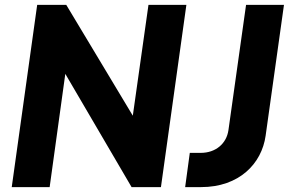

<svg xmlns="http://www.w3.org/2000/svg" viewBox="-20 -765 1181 785"><path d="M28 0H183L247 -463L518 0H638L742 -745H587L523 -292L251 -745H132ZM737 0H802C958 0 1050 -96 1066 -210L1141 -745H986L914 -233C906 -177 861 -140 801 -140H756Z"/></svg>

Font: Mluvka ExtraBold
Style: Italic
Weight: 800
Italic angle: -8°
Designer: Modified by Jiří Krblich, Original typeface by Gumpita Rahayu
Foundry: Gumpita Rahayu & Jiří Krblich
Version: Version 2.000;Glyphs 3.1.1 (3134)